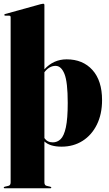

<svg xmlns="http://www.w3.org/2000/svg" viewBox="-27 -776 584 1029"><path d="M211 -749V-404.5Q260 -458 330 -458Q417 -458 468.5 -400.8Q520 -343.5 520 -239.5Q520 -164.5 492.2 -108.2Q464.5 -52 415.5 -21Q366.5 10 303 10Q240.5 10 211 -18V201Q211 217.5 223 220L242 224.5Q248 226 248 229Q248 233 243 233H-2Q-7 233 -7 229Q-7 226 -1 224.5L18 220Q30 217.5 30 201V-684Q30 -692 21.5 -692H2Q-4 -692 -4 -696.5Q-4 -699.5 1 -701L190.5 -753.5Q200.5 -756 204 -756Q211 -756 211 -749ZM271 -423Q237 -423 211 -389V-36Q226.5 -13 256 -13Q280 -13 298 -30.2Q316 -47.5 326 -93.5Q336 -139.5 336 -224.5Q336 -336.5 318.5 -379.8Q301 -423 271 -423Z"/></svg>

Font: Fraunces 144pt S000 Black
Style: Regular
Weight: 900
Version: Version 1.000; ttfautohint (v1.8.3)